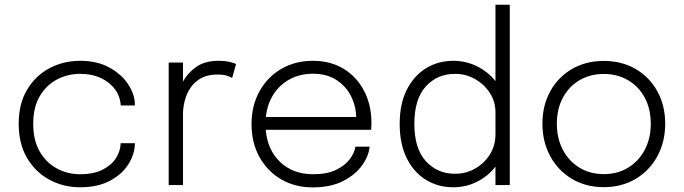

<svg xmlns="http://www.w3.org/2000/svg" viewBox="-20 -802 2964 832"><path d="M327.5 9.5Q254.5 9.5 194 -23.2Q133.5 -56 97.2 -117.5Q61 -179 61 -265.5Q61 -352 97.2 -413Q133.5 -474 194 -506.2Q254.5 -538.5 327.5 -538.5Q401.5 -538.5 454.8 -509Q508 -479.5 536.2 -435.5Q564.5 -391.5 564.5 -348V-345H503Q503 -347.5 502.8 -350.8Q502.5 -354 502 -357Q494.5 -411 446.2 -446.5Q398 -482 327 -482Q273.5 -482 227.2 -457.8Q181 -433.5 152.5 -385.5Q124 -337.5 124 -265.5Q124 -194 152.2 -145.2Q180.5 -96.5 226.8 -71.8Q273 -47 327 -47Q386 -47 424.8 -66.8Q463.5 -86.5 482.8 -117.2Q502 -148 503 -181.5H564.5Q564.5 -136.5 537.8 -92.5Q511 -48.5 458 -19.5Q405 9.5 327.5 9.5Z M711 0V-531H773V-448.5Q792 -484.5 829.5 -511.5Q867 -538.5 927 -538.5Q958.5 -538.5 978.2 -533Q998 -527.5 1003 -524.5L986 -464.5Q981 -467.5 965.5 -473.2Q950 -479 921 -479Q879 -479 850.5 -462.8Q822 -446.5 805 -420.8Q788 -395 780.5 -365.2Q773 -335.5 773 -309V0Z M1581.5 -166.5Q1578.5 -127.5 1550 -86.8Q1521.5 -46 1467.8 -18Q1414 10 1335 10Q1258 10 1198.2 -25Q1138.5 -60 1104.2 -121.8Q1070 -183.5 1070 -264Q1070 -344.5 1104.5 -406.5Q1139 -468.5 1199 -503.5Q1259 -538.5 1335.5 -538.5Q1413.5 -538.5 1470.5 -503Q1527.5 -467.5 1558.5 -406.8Q1589.5 -346 1589.5 -270.5Q1589.5 -264.5 1589.2 -254.2Q1589 -244 1588.5 -239.5H1131.5Q1139 -152 1194.5 -99.5Q1250 -47 1337 -47Q1398 -47 1437.5 -66.5Q1477 -86 1497 -114Q1517 -142 1520 -166.5ZM1336.5 -482.5Q1280.5 -482.5 1236.5 -459Q1192.5 -435.5 1165.2 -393.2Q1138 -351 1132 -295H1523.5Q1522 -345 1499.8 -387.8Q1477.5 -430.5 1436.2 -456.5Q1395 -482.5 1336.5 -482.5Z M1944 9.5Q1879 9.5 1826.5 -22.2Q1774 -54 1743 -115.5Q1712 -177 1712 -265.5Q1712 -353 1743.2 -414Q1774.5 -475 1827 -506.8Q1879.5 -538.5 1944 -538.5Q1999 -538.5 2047 -514.8Q2095 -491 2127 -450.5V-781.5H2189V0H2127V-80Q2095.5 -39 2047.8 -14.8Q2000 9.5 1944 9.5ZM1952 -49Q1999.5 -49 2039.2 -71.8Q2079 -94.5 2103 -133Q2127 -171.5 2127 -219V-316.5Q2127 -362 2102.5 -399.5Q2078 -437 2038.2 -459.5Q1998.5 -482 1952 -482Q1875 -482 1825.2 -427.5Q1775.5 -373 1775.5 -265.5Q1775.5 -158.5 1825.2 -103.8Q1875 -49 1952 -49Z M2596.5 9Q2518.5 9 2458.5 -26.8Q2398.5 -62.5 2364.5 -125Q2330.5 -187.5 2330.5 -266Q2330.5 -345 2364.5 -406.5Q2398.5 -468 2458.5 -503Q2518.5 -538 2596.5 -538Q2674.5 -538 2734.5 -503Q2794.5 -468 2828.5 -406.5Q2862.5 -345 2862.5 -266Q2862.5 -187.5 2828.5 -125Q2794.5 -62.5 2734.5 -26.8Q2674.5 9 2596.5 9ZM2596.5 -47.5Q2656 -47.5 2702 -75.5Q2748 -103.5 2774 -153Q2800 -202.5 2800 -266Q2800 -330 2774 -378.5Q2748 -427 2702 -454.2Q2656 -481.5 2596.5 -481.5Q2537 -481.5 2491 -454.2Q2445 -427 2419 -378.5Q2393 -330 2393 -266Q2393 -202.5 2419 -153Q2445 -103.5 2491 -75.5Q2537 -47.5 2596.5 -47.5Z"/></svg>

Font: Epilogue Light
Style: Regular
Weight: 300
Designer: Tyler Finck
Foundry: Etcetera Type Co
Version: Version 2.111; ttfautohint (v1.8.3)